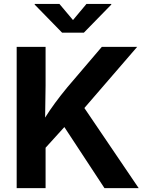

<svg xmlns="http://www.w3.org/2000/svg" viewBox="-20 -969 759 989"><path d="M65.9 0V-727.5H214.8V-528.8L212.4 -363.3Q236.3 -401.4 263.2 -438Q290 -474.6 326.2 -518.6L504.4 -727.5H686.5L414.6 -412.6L694.3 0H518.1L311.5 -314.5L214.8 -208V0ZM286.1 -948.7 356 -865.7 425.3 -948.7H553.2V-945.3L412.1 -800.8H299.8L158.7 -945.3V-948.7Z"/></svg>

Font: Inter
Style: Bold
Weight: 700
Designer: Rasmus Andersson
Foundry: rsms
Version: Version 4.001;git-9221beed3